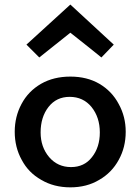

<svg xmlns="http://www.w3.org/2000/svg" viewBox="-20 -803 609 833"><path d="M159.2 -22.5Q103.5 -53.7 74.2 -109.4Q43.9 -164.1 43.9 -231.4Q43.9 -296.9 73.2 -351.6Q102.5 -407.2 158.2 -439.5Q212.9 -470.7 285.2 -470.7Q357.4 -470.7 411.1 -439.5Q465.8 -407.2 495.1 -351.6Q525.4 -296.9 525.4 -231.4Q525.4 -164.1 495.1 -109.4Q464.8 -53.7 410.2 -22.5Q356.4 9.8 285.2 9.8Q213.9 9.8 159.2 -22.5ZM378.9 -121.1Q413.1 -164.1 413.1 -228.5Q413.1 -293.9 377 -338.9Q340.8 -382.8 282.2 -382.8Q224.6 -382.8 190.4 -338.9Q156.2 -294.9 156.2 -228.5Q156.2 -165 193.4 -121.1Q230.5 -78.1 288.1 -78.1Q345.7 -78.1 378.9 -121.1ZM94.7 -609.4Q142.6 -652.3 285.2 -783.2Q332 -739.3 473.6 -609.4Q460.9 -595.7 419.9 -553.7Q386.7 -581.1 285.2 -661.1Q251 -633.8 150.4 -553.7Q136.7 -567.4 94.7 -609.4Z"/></svg>

Font: Alata=Ham
Style: Regular
Weight: 400
Designer: Spyros Zevelakis, Eben Sorkin
Version: Version 1.004